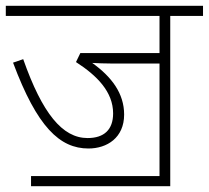

<svg xmlns="http://www.w3.org/2000/svg" viewBox="-20 -642 720 662"><path d="M87 -35V0H567V-587H680V-622H0V-587H530V-459H257L242 -428C315 -381 370 -325 370 -251C370 -195 339 -166 282 -166C195 -166 126 -251 60 -438L25 -426C108 -204 186 -130 285 -130C349 -130 408 -167 408 -247C408 -320 365 -377 298 -425C317 -424 341 -423 363 -423H530V-35Z"/></svg>

Font: Noto Sans Devanagari UI ExtraLight
Style: Regular
Weight: 200
Designer: Jelle Bosma - Monotype Design Team
Foundry: Monotype Imaging Inc.
Version: Version 2.003